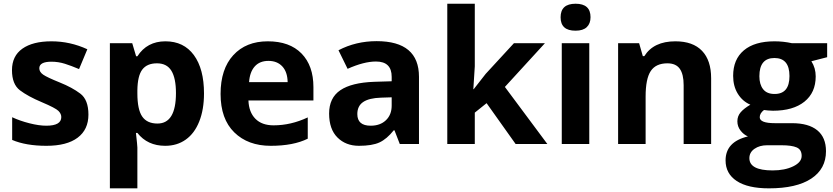

<svg xmlns="http://www.w3.org/2000/svg" viewBox="-20 -780 4512 1040"><path d="M45.9 -22V-145Q87.4 -125.5 139.4 -112.3Q191.4 -99.1 231 -99.1Q312 -99.1 312 -146Q312 -163.6 296.6 -179.2Q281.2 -194.8 206.1 -226.6Q130.9 -258.3 87.9 -291Q44.9 -323.7 44.9 -399.9Q44.9 -476.6 101.3 -516.4Q157.7 -556.2 258.8 -556.2Q359.9 -556.2 453.1 -513.2L408.2 -405.8Q367.2 -423.3 331.5 -434.6Q295.9 -445.8 258.8 -445.8Q192.9 -445.8 192.9 -410.2Q192.9 -390.1 214.1 -375.5Q235.4 -360.8 303.2 -333.5Q371.1 -306.2 415 -272.9Q459 -239.7 459 -159.2Q459 -78.1 400.6 -34.2Q342.3 9.8 231.4 9.8Q120.6 9.8 45.9 -22Z M724.1 -291V-274.9Q724.1 -187 750.2 -148.9Q776.4 -110.8 833 -110.8Q933.1 -110.8 933.1 -275.9Q933.1 -356.4 908.4 -396.7Q883.8 -437 830.1 -437Q776.4 -437 750.7 -403.1Q725.1 -369.1 724.1 -291ZM875 9.8Q778.8 9.8 724.1 -60.1H716.3Q724.1 8.3 724.1 19V240.2H575.2V-545.9H696.3L717.3 -475.1H724.1Q776.4 -556.2 876 -556.2Q975.6 -556.2 1030.3 -481.4Q1085 -406.7 1085 -273.9Q1085 -186.5 1059.3 -122.1Q1033.7 -57.6 986.3 -23.9Q939 9.8 875 9.8Z M1677.7 -308.1V-235.8H1325.7Q1328.1 -172.4 1363.3 -136.7Q1398.4 -101.1 1461.9 -101.1Q1555.7 -101.1 1647 -144V-28.8Q1569.3 9.8 1446.3 9.8Q1323.2 9.8 1249 -63Q1174.8 -135.7 1174.8 -271Q1174.8 -406.2 1243.7 -481.2Q1312.5 -556.2 1430.7 -556.2Q1548.8 -556.2 1613.3 -490.2Q1677.7 -424.3 1677.7 -308.1ZM1329.1 -335H1538.1Q1537.1 -390.1 1509.3 -420.2Q1481.4 -450.2 1434.1 -450.2Q1386.7 -450.2 1359.9 -420.2Q1333 -390.1 1329.1 -335Z M1915.5 -162.1Q1915.5 -99.1 1987.8 -99.1Q2039.6 -99.1 2070.6 -128.9Q2101.6 -158.7 2101.6 -208V-252.9L2043.9 -251Q1979 -249 1947.3 -227.5Q1915.5 -206.1 1915.5 -162.1ZM2006.8 -336.9 2101.6 -339.8V-363.8Q2101.6 -446.8 2016.6 -446.8Q1951.2 -446.8 1862.8 -407.2L1813.5 -507.8Q1907.7 -557.1 2020 -557.1Q2249.5 -557.1 2249.5 -363.8V0H2145.5L2116.7 -74.2H2112.8Q2075.2 -26.9 2035.4 -8.5Q1995.6 9.8 1924.3 9.8Q1853 9.8 1807.9 -35.2Q1762.7 -80.1 1762.7 -165Q1762.7 -250 1823.5 -291.3Q1884.3 -332.5 2006.8 -336.9Z M2551.8 0H2402.8V-759.8H2551.8V-420.9L2543.9 -296.9H2545.9L2610.8 -379.9L2763.7 -545.9H2931.6L2714.8 -309.1L2944.8 0H2772.9L2615.7 -221.2L2551.8 -169.9Z M3171.9 0H3022.9V-545.9H3171.9ZM3097.7 -613.8Q3016.6 -613.3 3016.6 -686.5Q3016.6 -759.8 3097.7 -759.8Q3178.7 -759.8 3178.7 -687Q3178.7 -652.3 3158.4 -633.1Q3138.2 -613.8 3097.7 -613.8Z M3638.2 -556.2Q3733.4 -556.2 3782.7 -504.6Q3832 -453.1 3832 -356V0H3683.1V-318.8Q3683.1 -377.9 3662.1 -407.5Q3641.1 -437 3595.2 -437Q3532.7 -437 3504.9 -395.3Q3477.1 -353.5 3477.1 -256.8V0H3328.1V-545.9H3441.9L3461.9 -476.1H3470.2Q3520.5 -556.2 3638.2 -556.2Z M4175.3 -271Q4256.3 -270.5 4256.3 -368.2Q4256.3 -465.8 4174.8 -465.8Q4093.3 -465.8 4093.3 -367.2Q4093.3 -322.8 4113.5 -296.9Q4133.8 -271 4175.3 -271ZM4039.1 76.7Q4039.1 143.1 4165 143.1Q4231.4 143.1 4276.9 120.8Q4322.3 98.6 4322.3 64.5Q4322.3 30.3 4295.4 18.6Q4268.6 6.8 4212.4 6.8H4135.3Q4094.2 6.8 4066.7 26.1Q4039.1 45.4 4039.1 76.7ZM4175.3 -556.2Q4223.6 -556.2 4270 -545.9H4460.4V-470.2L4375 -448.2Q4398.4 -411.6 4398.4 -366.2Q4398.4 -278.3 4337.2 -229.2Q4275.9 -180.2 4167 -180.2L4140.1 -181.6L4118.2 -184.1Q4095.2 -166.5 4095.2 -145Q4095.2 -112.8 4177.2 -112.8H4270Q4359.9 -112.8 4407 -74.2Q4454.1 -35.6 4454.1 39.1Q4454.1 134.8 4374.3 187.5Q4294.4 240.2 4145 240.2Q4030.8 240.2 3970.5 200.4Q3910.2 160.6 3910.2 88.9Q3910.2 -12.2 4031.2 -41Q4008.3 -50.8 3991.2 -72.8Q3974.1 -94.7 3974.1 -123Q3974.1 -151.4 3992.2 -172.1Q4010.3 -192.9 4044.4 -212.9Q4001.5 -231.4 3976.3 -272.5Q3951.2 -313.5 3951.2 -369.1Q3951.2 -458.5 4009.3 -507.3Q4067.4 -556.2 4175.3 -556.2Z"/></svg>

Font: OpenSans-Bold
Style: Bold
Weight: 700
Foundry: Ascender Corporation
Version: Version 1.10